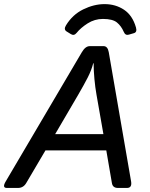

<svg xmlns="http://www.w3.org/2000/svg" viewBox="-57 -928 741 948"><path d="M269 -803.2Q301.3 -856 354.2 -881.8Q407.2 -907.7 459.5 -907.7Q513.7 -907.7 555.4 -879.9Q597.2 -852.1 614.3 -792.5Q621.1 -769 604 -764.2L578.6 -756.8Q562 -752 554.2 -770.5Q541.5 -799.8 520.3 -817.1Q499 -834.5 451.2 -834.5Q410.2 -834.5 375.7 -812.5Q341.3 -790.5 321.3 -765.6Q308.6 -750 293.5 -759.3L271.5 -772.9Q256.3 -782.7 269 -803.2ZM-22.9 0Q-47.9 0 -28.8 -32.2L347.2 -670.4Q364.7 -700.2 386.2 -700.2H454.6Q474.6 -700.2 480 -670.4L590.3 -32.2Q595.7 0 569.8 0H525.4Q499.5 0 495.6 -23.9L467.8 -185.5H167.5L72.3 -23.9Q58.1 0 31.7 0ZM215.3 -265.6H453.6L419.4 -460.9Q413.1 -496.1 409.2 -537.8Q405.3 -579.6 405.3 -615.7H403.3Q394.5 -581.1 376 -544.9Q357.4 -508.8 329.6 -460.9Z"/></svg>

Font: Istok
Style: Italic
Weight: 500
Italic angle: -13°
Designer: Andrey V. Panov
Foundry: Andrey V. Panov
Version: Version 1.0.3